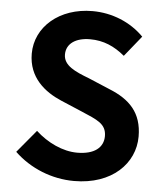

<svg xmlns="http://www.w3.org/2000/svg" viewBox="-54 -801 732 863"><g transform="rotate(5 312.0 -370.0)"><path d="M312 14C483 14 584 -89 584 -210C584 -318 527 -374 435 -411L338 -452C275 -476 222 -499 222 -549C222 -598 264 -627 329 -627C390 -627 439 -605 486 -566L561 -659C501 -720 417 -754 329 -754C180 -754 73 -661 73 -540C73 -432 148 -373 223 -341L322 -299C389 -270 433 -255 433 -199C433 -147 392 -114 315 -114C250 -114 180 -147 127 -196L42 -94C114 -25 212 14 312 14Z"/></g></svg>

Font: Spoqa Han Sans Neo Bold
Style: Bold
Weight: 700
Designer: [Spoqa Han Sans Neo] Dong-huui Kim  Younghwa Kang  Yujin Lee  [Noto Sans] Ryoko NISHIZUKA  (kana & ideographs); Paul D. 
Foundry: Spoqa (http://www.spoqa-han-sans.com)
Version: Version 1.100;hotconv 1.0.109;makeotfexe 2.5.65596